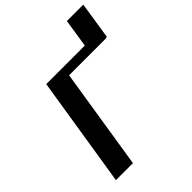

<svg xmlns="http://www.w3.org/2000/svg" viewBox="-245 -1029 1165 1165"><g transform="rotate(-45 337.5 -446.5)"><path d="M62 0H208L311 -651H630L631 -654H638L675 -893H534L506 -711H175Z"/></g></svg>

Font: Aerodynamic
Style: Obl
Weight: 500
Designer: Google
Version: Version 2.000980; 2014